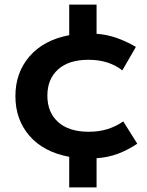

<svg xmlns="http://www.w3.org/2000/svg" viewBox="-20 -715 640 835"><path d="M281 100V-33Q169 -54 108 -124.5Q47 -195 47 -297Q47 -399 108.5 -470Q170 -541 281 -562V-695H400V-568Q445 -565 487.5 -550Q530 -535 571 -511L512 -409Q453 -455 365 -455Q279 -455 232.5 -413Q186 -371 186 -299Q186 -226 233 -184Q280 -142 366 -142Q412 -142 449 -154Q486 -166 516 -187L577 -90Q535 -62 492 -46Q449 -30 400 -27V100Z"/></svg>

Font: Radio Canada SemiBold
Style: Regular
Weight: 600
Designer: Charles Daoud, Etienne Aubert Bonn, Alexandre Saumier Demers, Jacques Le Bailly
Foundry: Radio-Canada
Version: Version 2.104; ttfautohint (v1.8.4.7-5d5b);gftools[0.9.28.de